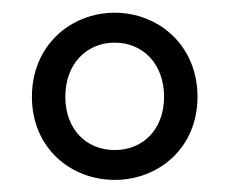

<svg xmlns="http://www.w3.org/2000/svg" viewBox="-20 -696 368 308"><path d="M164 -455.3C118.9 -455.3 84.8 -488.1 84.8 -540.8C84.8 -593.6 118.9 -627.6 164 -627.6C209.1 -627.6 243.2 -593.6 243.2 -540.8C243.2 -488.1 209.1 -455.3 164 -455.3ZM164 -407.4C233.7 -407.4 296.8 -457.8 296.8 -540.8C296.8 -623.9 233.7 -675.6 164 -675.6C94.3 -675.6 31.2 -623.9 31.2 -540.8C31.2 -457.8 94.3 -407.4 164 -407.4Z"/></svg>

Font: Source Serif Variable
Style: Regular
Weight: 389
Designer: Frank Grießhammer
Foundry: Adobe Systems Incorporated
Version: Version 3.001;hotconv 1.0.111;makeotfexe 2.5.65597